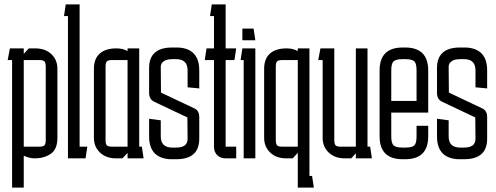

<svg xmlns="http://www.w3.org/2000/svg" viewBox="-20 -720 2255 873"><path d="M241 -93Q241 -41 210.5 -20.5Q180 0 139 0H137Q124 0 111.5 -3.5Q99 -7 88 -12V133H35V-447H15L25 -500H88V-475L111 -500H140Q186 -500 213.5 -474Q241 -448 241 -407ZM158 -53Q176 -53 182 -59Q188 -65 188 -83V-417Q188 -435 182 -441Q176 -447 158 -447H88V-53Z M289 0V-647H271L279 -700H342V-53H377L369 0Z M508 0Q462 0 434.5 -26.5Q407 -53 407 -93V-407Q407 -453 433.5 -476.5Q460 -500 509 -500H511Q524 -500 536.5 -497Q549 -494 560 -488V-500H613V-53H625L633 0H560V-25L537 0ZM490 -447Q472 -447 466 -441Q460 -435 460 -417V-83Q460 -65 466 -59Q472 -53 490 -53H560V-447Z M658 -180 711 -173V-100Q711 -49 763 -49H781Q833 -49 833 -89L832 -186L682 -257Q658 -268 658 -297V-411Q658 -504 763 -504H790Q886 -499 886 -400V-318L833 -323V-400Q833 -451 781 -451H763Q738 -451 724.5 -441.5Q711 -432 711 -417L712 -299L862 -228Q886 -218 886 -188V-89Q886 4 781 4H754Q658 -1 658 -100Z M1054 -53V0H1006Q982 0 967.5 -14.5Q953 -29 953 -53V-447H911L919 -500H953V-647H935L943 -700H1006V-500H1054L1046 -447H1006V-53Z M1082 -590H1133L1141 -537H1082ZM1088 0V-447H1074L1082 -500H1141V0Z M1282 0Q1236 0 1208.5 -26.5Q1181 -53 1181 -93V-407Q1181 -453 1207.5 -476.5Q1234 -500 1283 -500H1285Q1298 -500 1310.5 -497Q1323 -494 1334 -488V-500H1387V80H1399L1407 133H1334V-25L1311 0ZM1264 -447Q1246 -447 1240 -441Q1234 -435 1234 -417V-83Q1234 -65 1240 -59Q1246 -53 1264 -53H1334V-447Z M1598 -53V-500H1651V-53H1663L1671 0H1598V-23L1577 0H1548Q1502 0 1474.5 -26.5Q1447 -53 1447 -93V-447H1427L1437 -500H1500V-83Q1500 -65 1506 -59Q1512 -53 1530 -53Z M1706 -100V-400Q1706 -504 1811 -504H1822Q1927 -504 1927 -400V-208H1759V-100Q1759 -69 1769.5 -59Q1780 -49 1811 -49H1822Q1854 -49 1864 -59Q1874 -69 1874 -100V-148H1927V-100Q1927 4 1822 4H1811Q1706 4 1706 -100ZM1874 -400Q1874 -431 1864 -441Q1854 -451 1822 -451H1811Q1780 -451 1769.5 -441Q1759 -431 1759 -400V-261H1874Z M1967 -180 2020 -173V-100Q2020 -49 2072 -49H2090Q2142 -49 2142 -89L2141 -186L1991 -257Q1967 -268 1967 -297V-411Q1967 -504 2072 -504H2099Q2195 -499 2195 -400V-318L2142 -323V-400Q2142 -451 2090 -451H2072Q2047 -451 2033.5 -441.5Q2020 -432 2020 -417L2021 -299L2171 -228Q2195 -218 2195 -188V-89Q2195 4 2090 4H2063Q1967 -1 1967 -100Z"/></svg>

Font: Karantina Light
Style: Regular
Weight: 300
Designer: Rony Koch
Foundry: Rony Koch
Version: Version 1.000; ttfautohint (v1.8.3)